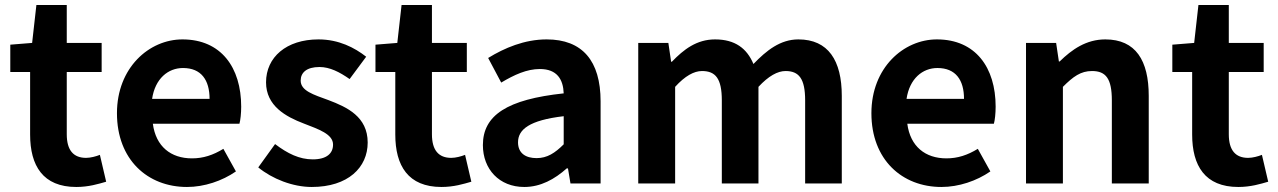

<svg xmlns="http://www.w3.org/2000/svg" viewBox="-20 -731 5091 765"><path d="M284 14C333 14 372 2 403 -7L378 -114C363 -108 341 -102 323 -102C273 -102 246 -132 246 -196V-444H385V-560H246V-711H125L108 -560L21 -553V-444H100V-195C100 -71 151 14 284 14Z M725 14C794 14 865 -10 920 -48L870 -138C829 -113 790 -100 745 -100C661 -100 601 -147 589 -238H934C938 -252 941 -279 941 -306C941 -462 861 -574 707 -574C574 -574 446 -461 446 -280C446 -95 568 14 725 14ZM586 -337C598 -418 650 -460 709 -460C782 -460 815 -412 815 -337Z M1222 14C1367 14 1445 -64 1445 -163C1445 -266 1363 -304 1289 -332C1229 -354 1178 -369 1178 -410C1178 -442 1202 -464 1253 -464C1294 -464 1333 -444 1373 -416L1439 -505C1393 -541 1330 -574 1249 -574C1121 -574 1040 -503 1040 -403C1040 -309 1119 -266 1190 -239C1249 -216 1307 -197 1307 -155C1307 -120 1282 -96 1226 -96C1173 -96 1126 -119 1076 -157L1009 -64C1065 -18 1147 14 1222 14Z M1739 14C1788 14 1827 2 1858 -7L1833 -114C1818 -108 1796 -102 1778 -102C1728 -102 1701 -132 1701 -196V-444H1840V-560H1701V-711H1580L1563 -560L1476 -553V-444H1555V-195C1555 -71 1606 14 1739 14Z M2069 14C2134 14 2190 -17 2238 -60H2243L2253 0H2373V-327C2373 -489 2300 -574 2158 -574C2070 -574 1990 -540 1925 -500L1977 -402C2029 -433 2079 -456 2131 -456C2200 -456 2224 -414 2226 -359C2001 -335 1904 -272 1904 -153C1904 -57 1969 14 2069 14ZM2118 -101C2075 -101 2044 -120 2044 -164C2044 -215 2089 -252 2226 -268V-156C2191 -121 2160 -101 2118 -101Z M2523 0H2670V-385C2709 -428 2745 -448 2777 -448C2831 -448 2856 -418 2856 -331V0H3002V-385C3042 -428 3078 -448 3110 -448C3163 -448 3188 -418 3188 -331V0H3334V-349C3334 -490 3280 -574 3161 -574C3089 -574 3034 -530 2982 -476C2956 -538 2909 -574 2829 -574C2756 -574 2704 -534 2657 -485H2654L2643 -560H2523Z M3731 14C3800 14 3871 -10 3926 -48L3876 -138C3835 -113 3796 -100 3751 -100C3667 -100 3607 -147 3595 -238H3940C3944 -252 3947 -279 3947 -306C3947 -462 3867 -574 3713 -574C3580 -574 3452 -461 3452 -280C3452 -95 3574 14 3731 14ZM3592 -337C3604 -418 3656 -460 3715 -460C3788 -460 3821 -412 3821 -337Z M4068 0H4215V-385C4256 -426 4286 -448 4331 -448C4386 -448 4410 -418 4410 -331V0H4557V-349C4557 -490 4505 -574 4384 -574C4308 -574 4251 -534 4202 -486H4199L4188 -560H4068Z M4914 14C4963 14 5002 2 5033 -7L5008 -114C4993 -108 4971 -102 4953 -102C4903 -102 4876 -132 4876 -196V-444H5015V-560H4876V-711H4755L4738 -560L4651 -553V-444H4730V-195C4730 -71 4781 14 4914 14Z"/></svg>

Font: Noto Sans CJK SC
Style: Bold
Weight: 700
Designer: Ryoko NISHIZUKA 西塚涼子 (kana, bopomofo & ideographs); Paul D. Hunt (Latin, Greek & Cyrillic); Sandoll Communications 산돌커뮤니
Foundry: Adobe
Version: Version 2.004;hotconv 1.0.118;makeotfexe 2.5.65603